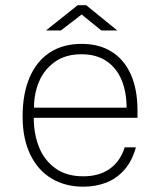

<svg xmlns="http://www.w3.org/2000/svg" viewBox="-20 -692 602 722"><path d="M293 -29Q353 -29 392.8 -57.2Q432.5 -85.5 449 -138H491Q477 -87 448.2 -54Q419.5 -21 380 -5.5Q340.5 10 293 10Q225 10 173.5 -21Q122 -52 93.5 -111.5Q65 -171 65 -254Q65 -339 91.2 -400.5Q117.5 -462 167.2 -494.5Q217 -527 287 -527Q353 -527 400 -497.5Q447 -468 472 -412Q497 -356 497 -277V-249H107Q107 -188 127 -138.2Q147 -88.5 188.8 -58.8Q230.5 -29 293 -29ZM456 -287Q456 -346 437.2 -391.2Q418.5 -436.5 380.5 -462.2Q342.5 -488 286 -488Q226 -488 185.8 -459Q145.5 -430 126.5 -384.2Q107.5 -338.5 108 -287ZM287 -637.5 209 -577.5H153L272 -672.5H304L421 -577.5H361Z"/></svg>

Font: Public Sans VF
Style: Regular
Weight: 400
Designer: Pablo Impallari, Rodrigo Fuenzalida (Modified by Dan O. Williams and USWDS)
Version: Version 1.003